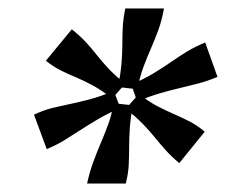

<svg xmlns="http://www.w3.org/2000/svg" viewBox="-20 -767 532 452"><path d="M88 -624Q107 -609 124.5 -600.5Q142 -592 161 -584Q180 -576 200 -565Q220 -554 244 -535L275 -570Q251 -589 235.5 -605.5Q220 -622 207.5 -638Q195 -654 181.5 -668.5Q168 -683 149 -698ZM90 -416Q114 -426 132.5 -437.5Q151 -449 169.5 -461Q188 -473 210 -486Q232 -499 263 -513L248 -553Q217 -540 192.5 -533.5Q168 -527 146.5 -522.5Q125 -518 104 -513Q83 -508 60 -497ZM276 -335Q282 -358 283 -378.5Q284 -399 284 -419.5Q284 -440 285.5 -464Q287 -488 293 -519L248 -524Q242 -493 233 -469.5Q224 -446 215.5 -426Q207 -406 199 -384Q191 -362 185 -335ZM275 -747Q270 -723 269 -702.5Q268 -682 268 -661.5Q268 -641 266 -617.5Q264 -594 258 -562L303 -557Q310 -589 318.5 -611.5Q327 -634 336 -654.5Q345 -675 353 -697Q361 -719 366 -747ZM402 -383 462 -457Q444 -472 426.5 -481Q409 -490 390.5 -498Q372 -506 351.5 -516.5Q331 -527 307 -546L276 -511Q300 -492 316 -475.5Q332 -459 344.5 -443.5Q357 -428 370 -413.5Q383 -399 402 -383ZM492 -586 463 -667Q439 -657 420 -645.5Q401 -634 382.5 -621Q364 -608 341.5 -594.5Q319 -581 289 -568L303 -528Q334 -541 358.5 -548Q383 -555 404.5 -560Q426 -565 447 -570.5Q468 -576 492 -586Z"/></svg>

Font: Roboto Serif Medium
Style: Italic
Weight: 500
Italic angle: -10°
Designer: Greg Gazdowicz
Foundry: Commercial Type
Version: Version 1.008